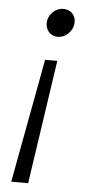

<svg xmlns="http://www.w3.org/2000/svg" viewBox="-54 -578 395 815"><g transform="rotate(5 143.5 -170.0)"><path d="M43 113 124 -323H176L98 205H26ZM117 -479Q117 -504 136.5 -524.5Q156 -545 183 -545Q206 -545 220.5 -530.5Q235 -516 235 -493Q235 -467 215.5 -446Q196 -425 168 -425Q146 -425 131.5 -440.5Q117 -456 117 -479Z"/></g></svg>

Font: Nebula Sans Book
Style: Regular
Weight: 400
Italic angle: -9°
Designer: Paul D. Hunt for Adobe (as Source Sans)
Foundry: Nebula Entertainment & Broadcasting LLC
Version: Version 1.010